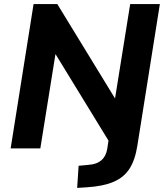

<svg xmlns="http://www.w3.org/2000/svg" viewBox="-20 -725 801 938"><path d="M357 193 364 85 416 80Q492 74 504 2L510 -38L251 -461L177 0H32L144 -705H260L542 -244L616 -705H761L651 -13Q640 57 612.5 99.5Q585 142 534.5 163.5Q484 185 404 190Z"/></svg>

Font: Mulish ExtraBold
Style: Italic
Weight: 800
Italic angle: -9°
Designer: Vernon Adams
Foundry: Vernon Adams
Version: Version 3.603; ttfautohint (v1.8.3)